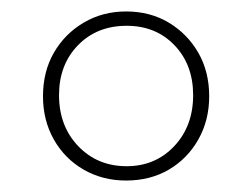

<svg xmlns="http://www.w3.org/2000/svg" viewBox="-20 -706 440 335"><path d="M200 -391Q159 -391 126 -410Q93 -429 74 -462.5Q55 -496 55 -538Q55 -581 74 -614Q93 -647 126 -666.5Q159 -686 200 -686Q242 -686 274.5 -666.5Q307 -647 326 -614Q345 -581 345 -538Q345 -496 326 -462.5Q307 -429 274.5 -410Q242 -391 200 -391ZM201 -416Q251 -416 284 -451Q317 -486 317 -540Q317 -593 284.5 -627Q252 -661 201 -661Q149 -661 116 -627Q83 -593 83 -540Q83 -486 116.5 -451Q150 -416 201 -416Z"/></svg>

Font: Outfit Thin Thin
Style: Regular
Weight: 250
Version: Version 1.100;gftools[0.9.27]